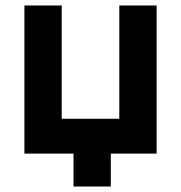

<svg xmlns="http://www.w3.org/2000/svg" viewBox="-20 -560 661 700"><path d="M384 120V0H551V-540H415V-127H205V-540H69V0H248V120Z"/></svg>

Font: Manrope ExtraBold
Style: Regular
Weight: 800
Designer: Mikhail Sharanda
Foundry: Mikhail Sharanda
Version: Version 4.505